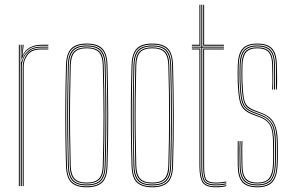

<svg xmlns="http://www.w3.org/2000/svg" viewBox="-20 -790 1242 815"><path d="M68 0V-600H72V-590L70 -527.8H72Q78.5 -556.8 99.8 -574.4Q121 -592 154.2 -592Q162 -592 169.6 -592Q177.2 -592 185 -592V-588Q177.2 -588 169.6 -588Q162 -588 154.2 -588Q124.8 -588 106.8 -575.2Q88.8 -562.5 80.6 -544.1Q72.5 -525.8 72.5 -508.8V0ZM60 0V-600H64V0ZM76.5 0V-508.8Q76.5 -534.2 93.9 -559.1Q111.2 -584 154.2 -584Q162 -584 169.6 -584Q177.2 -584 185 -584V-580Q177.2 -580 169.6 -580Q162 -580 154.2 -580Q114.2 -580 97.4 -556.9Q80.5 -533.8 80.5 -508.8V0ZM72 -542.5 75.8 -594V-600H80V-595.2L75.8 -555.5H76.8Q86.2 -577.8 107.8 -588.9Q129.2 -600 154.2 -600Q162 -600 169.6 -600Q177.2 -600 185 -600V-596Q177.2 -596 169.6 -596Q162 -596 154.2 -596Q126.2 -596 104.6 -583.1Q83 -570.2 74 -542.5Z M348.2 5Q304.5 5 283.1 -15Q261.8 -35 260.2 -85Q258.2 -154.5 257.5 -223.4Q256.8 -292.2 257.4 -364.1Q258 -436 260.2 -514Q261.8 -563 282.4 -584Q303 -605 348.2 -605Q393.8 -605 414.2 -584Q434.8 -563 436.2 -514Q439 -410.8 439.4 -305.2Q439.8 -199.8 436.2 -85Q434.8 -35 413.4 -15Q392 5 348.2 5ZM348.2 1Q389.8 1 410.4 -18Q431 -37 432.2 -85.2Q435.8 -202 435.5 -305.8Q435.2 -409.5 432.2 -513.8Q431 -562.2 410.5 -581.6Q390 -601 348.2 -601Q306.8 -601 286.1 -581.6Q265.5 -562.2 264.2 -513.8Q262.2 -444.2 261.5 -375.2Q260.8 -306.2 261.4 -234.6Q262 -163 264.2 -85.2Q265.5 -37 286.1 -18Q306.8 1 348.2 1ZM348.2 -3Q306.8 -3 288.1 -22.1Q269.5 -41.2 268.2 -85.2Q266.2 -159 265.5 -229.2Q264.8 -299.5 265.5 -369.9Q266.2 -440.2 268.2 -513.8Q269.5 -558.5 288.1 -577.8Q306.8 -597 348.2 -597Q389.8 -597 408.4 -577.8Q427 -558.5 428.2 -513.8Q430.2 -444.2 431 -375.2Q431.8 -306.2 431.1 -234.5Q430.5 -162.8 428.2 -85.2Q427 -41.2 408.4 -22.1Q389.8 -3 348.2 -3ZM348.2 -7Q387.8 -7 405.4 -25.1Q423 -43.2 424.2 -85.5Q427.5 -196.2 427.5 -300Q427.5 -403.8 424.2 -513.5Q423 -556 405.4 -574.5Q387.8 -593 348.2 -593Q308.8 -593 291.1 -574.5Q273.5 -556 272.2 -513.5Q270.2 -443.8 269.5 -374.8Q268.8 -305.8 269.4 -234.4Q270 -163 272.2 -85.5Q273.5 -43.2 291.2 -25.1Q309 -7 348.2 -7ZM348.2 -11Q313 -11 295.2 -27.4Q277.5 -43.8 276.2 -85.5Q274.2 -159.5 273.5 -229.8Q272.8 -300 273.5 -370Q274.2 -440 276.2 -513.5Q277.5 -556 295.2 -572.5Q313 -589 348.2 -589Q383.5 -589 401.4 -572.5Q419.2 -556 420.2 -513.5Q423.2 -408.8 423.5 -305.5Q423.8 -202.2 420.2 -85.5Q419.2 -43.8 401.4 -27.4Q383.5 -11 348.2 -11ZM348.2 -15Q383.5 -15 399.4 -31.5Q415.2 -48 416.2 -85.8Q419.5 -197.2 419.5 -299.9Q419.5 -402.5 416.2 -513.5Q415.2 -551.8 399.4 -568.4Q383.5 -585 348.2 -585Q313 -585 297.2 -568.4Q281.5 -551.8 280.2 -513.5Q278.2 -439 277.5 -368.8Q276.8 -298.5 277.5 -228.8Q278.2 -159 280.2 -85.8Q281.5 -48 297.2 -31.5Q313 -15 348.2 -15Z M626.5 5Q582.8 5 561.4 -15Q540 -35 538.5 -85Q536.5 -154.5 535.8 -223.4Q535 -292.2 535.6 -364.1Q536.2 -436 538.5 -514Q540 -563 560.6 -584Q581.2 -605 626.5 -605Q672 -605 692.5 -584Q713 -563 714.5 -514Q717.2 -410.8 717.6 -305.2Q718 -199.8 714.5 -85Q713 -35 691.6 -15Q670.2 5 626.5 5ZM626.5 1Q668 1 688.6 -18Q709.2 -37 710.5 -85.2Q714 -202 713.8 -305.8Q713.5 -409.5 710.5 -513.8Q709.2 -562.2 688.8 -581.6Q668.2 -601 626.5 -601Q585 -601 564.4 -581.6Q543.8 -562.2 542.5 -513.8Q540.5 -444.2 539.8 -375.2Q539 -306.2 539.6 -234.6Q540.2 -163 542.5 -85.2Q543.8 -37 564.4 -18Q585 1 626.5 1ZM626.5 -3Q585 -3 566.4 -22.1Q547.8 -41.2 546.5 -85.2Q544.5 -159 543.8 -229.2Q543 -299.5 543.8 -369.9Q544.5 -440.2 546.5 -513.8Q547.8 -558.5 566.4 -577.8Q585 -597 626.5 -597Q668 -597 686.6 -577.8Q705.2 -558.5 706.5 -513.8Q708.5 -444.2 709.2 -375.2Q710 -306.2 709.4 -234.5Q708.8 -162.8 706.5 -85.2Q705.2 -41.2 686.6 -22.1Q668 -3 626.5 -3ZM626.5 -7Q666 -7 683.6 -25.1Q701.2 -43.2 702.5 -85.5Q705.8 -196.2 705.8 -300Q705.8 -403.8 702.5 -513.5Q701.2 -556 683.6 -574.5Q666 -593 626.5 -593Q587 -593 569.4 -574.5Q551.8 -556 550.5 -513.5Q548.5 -443.8 547.8 -374.8Q547 -305.8 547.6 -234.4Q548.2 -163 550.5 -85.5Q551.8 -43.2 569.5 -25.1Q587.2 -7 626.5 -7ZM626.5 -11Q591.2 -11 573.5 -27.4Q555.8 -43.8 554.5 -85.5Q552.5 -159.5 551.8 -229.8Q551 -300 551.8 -370Q552.5 -440 554.5 -513.5Q555.8 -556 573.5 -572.5Q591.2 -589 626.5 -589Q661.8 -589 679.6 -572.5Q697.5 -556 698.5 -513.5Q701.5 -408.8 701.8 -305.5Q702 -202.2 698.5 -85.5Q697.5 -43.8 679.6 -27.4Q661.8 -11 626.5 -11ZM626.5 -15Q661.8 -15 677.6 -31.5Q693.5 -48 694.5 -85.8Q697.8 -197.2 697.8 -299.9Q697.8 -402.5 694.5 -513.5Q693.5 -551.8 677.6 -568.4Q661.8 -585 626.5 -585Q591.2 -585 575.5 -568.4Q559.8 -551.8 558.5 -513.5Q556.5 -439 555.8 -368.8Q555 -298.5 555.8 -228.8Q556.5 -159 558.5 -85.8Q559.8 -48 575.5 -31.5Q591.2 -15 626.5 -15Z M897.5 -3Q856 -3 845.2 -21.6Q834.5 -40.2 834.5 -85V-588H794.5V-592H834.5V-770H838.5V-592H930.5V-588H838.5V-85Q838.5 -41.5 848.5 -24.2Q858.5 -7 897.5 -7Q907.5 -7 919 -8.2Q930.5 -9.5 940.5 -11.8V-7.8Q930.2 -5.2 918.8 -4.1Q907.2 -3 897.5 -3ZM897.5 5Q852.5 5 839.5 -16Q826.5 -37 826.5 -85V-580H794.5V-584H830.5V-85Q830.5 -39 842.4 -19Q854.2 1 897.5 1Q908 1 919.6 -0.2Q931.2 -1.5 940.5 -4V0Q922.5 5 897.5 5ZM897.5 -11Q859.5 -11 851 -27.8Q842.5 -44.5 842.5 -85.2V-584H930.5V-580H846.5V-85.2Q846.5 -45.8 854.2 -30.4Q862 -15 897.5 -15Q906.8 -15 917.9 -16.1Q929 -17.2 940.5 -19.5V-15.5Q930.5 -13.5 919 -12.2Q907.5 -11 897.5 -11ZM794.5 -596V-600H826.5V-770H830.5V-596ZM842.5 -596V-770H846.5V-600H930.5V-596Z M1072.2 5Q1028.5 5 1009.2 -15.9Q990 -36.8 989.2 -85Q989 -112 988.8 -133.5Q988.5 -155 989.2 -191H993.2Q992.8 -151.2 992.9 -130.4Q993 -109.5 993.2 -85Q994 -39 1012.4 -19Q1030.8 1 1072.2 1Q1113 1 1132.2 -18.9Q1151.5 -38.8 1154.2 -85.2Q1155.2 -100 1155.4 -115.2Q1155.5 -130.5 1155.4 -146.5Q1155.2 -162.5 1155.2 -179Q1155.2 -240 1139.2 -267.2Q1123.2 -294.5 1090 -306.8L1061 -317.5Q1041.2 -324.8 1029.8 -334.1Q1018.2 -343.5 1012.6 -367.5Q1007 -391.5 1005.2 -442.5Q1004.5 -462.5 1004.6 -477.8Q1004.8 -493 1005.2 -513.5Q1006.5 -553.8 1021.9 -571.4Q1037.2 -589 1072.2 -589Q1107.5 -589 1123.1 -571.6Q1138.8 -554.2 1139.2 -514Q1139.8 -487.8 1139.8 -466.9Q1139.8 -446 1139.2 -410H1135.2Q1136.8 -441.2 1136.2 -467Q1135.8 -492.8 1135.2 -513.8Q1134.8 -552 1120.1 -568.5Q1105.5 -585 1072.2 -585Q1039.8 -585 1025.1 -568.4Q1010.5 -551.8 1009.2 -513.5Q1008.5 -488.8 1008.6 -475Q1008.8 -461.2 1009.2 -442.8Q1011 -397.2 1015.1 -374Q1019.2 -350.8 1030.1 -340.1Q1041 -329.5 1062.5 -321.2L1091.2 -310.2Q1112.2 -302.2 1127.5 -288.5Q1142.8 -274.8 1151 -248.9Q1159.2 -223 1159.2 -179Q1159.2 -163 1159.4 -146.9Q1159.5 -130.8 1159.4 -115.1Q1159.2 -99.5 1158.2 -85Q1155.2 -36.8 1135.2 -15.9Q1115.2 5 1072.2 5ZM1072.2 -3Q1032.8 -3 1015.4 -22.1Q998 -41.2 997.2 -85.2Q997 -111 996.5 -136.9Q996 -162.8 997.2 -191H1001.2Q999.8 -159.5 1000.4 -133.2Q1001 -107 1001.2 -85.2Q1001.8 -43.5 1018.4 -25.2Q1035 -7 1072.2 -7Q1109.5 -7 1126.6 -25.2Q1143.8 -43.5 1146.2 -85.8Q1147.5 -108 1147.4 -130.2Q1147.2 -152.5 1147.2 -179Q1147.2 -237.5 1132.5 -262.6Q1117.8 -287.8 1087 -299.2L1058.2 -310Q1034.2 -319 1021.8 -330.9Q1009.2 -342.8 1004.1 -368Q999 -393.2 997.2 -442.2Q996.5 -462.5 996.6 -478.1Q996.8 -493.8 997.2 -513.8Q998.5 -558.5 1016.1 -577.8Q1033.8 -597 1072.2 -597Q1111.8 -597 1129.1 -577.8Q1146.5 -558.5 1147.2 -514Q1147.8 -487.8 1147.8 -466.9Q1147.8 -446 1147.2 -410H1143.2Q1143.8 -449.8 1143.8 -470Q1143.8 -490.2 1143.2 -514Q1142.8 -556.5 1126 -574.8Q1109.2 -593 1072.2 -593Q1035.5 -593 1019 -574.5Q1002.5 -556 1001.2 -513.5Q1000.8 -493.5 1000.6 -477.6Q1000.5 -461.8 1001.2 -442.5Q1003 -391.2 1008.6 -366.6Q1014.2 -342 1026.4 -331.9Q1038.5 -321.8 1059.5 -313.8L1088.5 -302.8Q1119 -291.2 1135.1 -266.1Q1151.2 -241 1151.2 -179Q1151.2 -153.2 1151.4 -130.4Q1151.5 -107.5 1150.2 -85.5Q1147.5 -42 1129.8 -22.5Q1112 -3 1072.2 -3ZM1072.2 -11Q1037 -11 1021.4 -28.2Q1005.8 -45.5 1005.2 -85.5Q1005 -105.5 1004.4 -132.1Q1003.8 -158.8 1005.2 -191H1009.2Q1008 -161.5 1008.5 -135Q1009 -108.5 1009.2 -85.5Q1009.8 -47.8 1024.4 -31.4Q1039 -15 1072.2 -15Q1107.2 -15 1121.6 -32.6Q1136 -50.2 1138.2 -86.2Q1139.8 -109.5 1139.5 -132.1Q1139.2 -154.8 1139.2 -179Q1139.2 -236.2 1125.8 -258.9Q1112.2 -281.5 1084.2 -291.8L1055.2 -302.5Q1029.5 -312 1015.9 -325.2Q1002.2 -338.5 996.6 -365.2Q991 -392 989.2 -442Q988.5 -462.2 988.6 -478.2Q988.8 -494.2 989.2 -514Q990.8 -562.8 1010 -583.9Q1029.2 -605 1072.2 -605Q1116 -605 1135.2 -583.9Q1154.5 -562.8 1155.2 -514Q1155.8 -493 1156.2 -467.5Q1156.8 -442 1155.2 -410H1151.2Q1151.8 -449.5 1151.8 -470Q1151.8 -490.5 1151.2 -514Q1150.5 -559.8 1132.6 -580.4Q1114.8 -601 1072.2 -601Q1030.5 -601 1012.6 -580.4Q994.8 -559.8 993.2 -513.8Q992.5 -489.5 992.6 -474.6Q992.8 -459.8 993.2 -442Q995 -393.2 1000.2 -367.4Q1005.5 -341.5 1018.6 -328.6Q1031.8 -315.8 1056.8 -306.2L1085.8 -295.2Q1115 -284.2 1129.1 -260.4Q1143.2 -236.5 1143.2 -179Q1143.2 -162.2 1143.4 -146.4Q1143.5 -130.5 1143.4 -115.4Q1143.2 -100.2 1142.2 -85.5Q1139.8 -45.8 1123.5 -28.4Q1107.2 -11 1072.2 -11Z"/></svg>

Font: Big Shoulders Inline Thin
Style: Regular
Weight: 100
Designer: Patric King
Foundry: XO Type Co
Version: Version 2.002